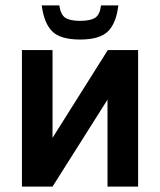

<svg xmlns="http://www.w3.org/2000/svg" viewBox="-20 -689 592 709"><path d="M61 0V-504H174V-180L378 -504H490V0H377V-321L174 0ZM276 -543Q204 -543 173.5 -572.5Q143 -602 134 -669H199Q204 -635 221 -623.5Q238 -612 276 -612Q314 -612 331.5 -623.5Q349 -635 353 -669H417Q409 -602 378 -572.5Q347 -543 276 -543Z"/></svg>

Font: Zen Kaku Gothic New
Style: Bold
Weight: 700
Designer: Yoshimichi Ohira
Foundry: Positype
Version: Version 1.002